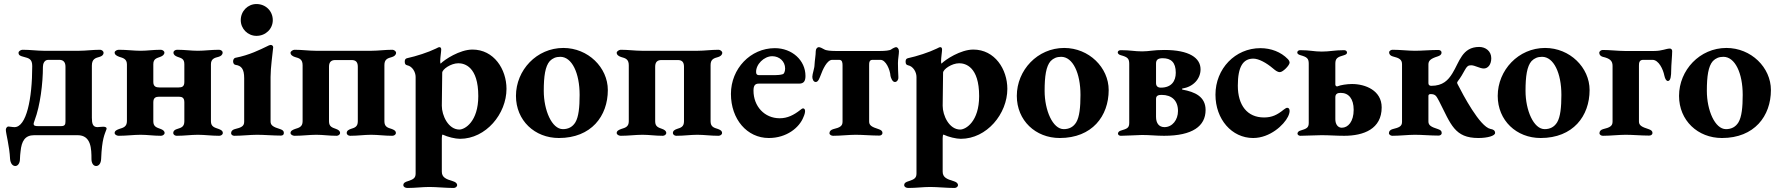

<svg xmlns="http://www.w3.org/2000/svg" viewBox="-20 -671 8833 953"><path d="M56 153C69 153 79 138 79 119C79 105 81 92 82 81C87 29 104 0 150 0H365C433 0 434 68 434 119C434 138 443 153 457 153C470 153 481 141 482 118C486 16 500 -5 508 -28C509 -30 509 -32 509 -33C509 -40 501 -42 492 -42C482 -42 470 -40 464 -40C441 -40 436 -57 436 -86V-345C436 -378 453 -383 475 -389C485 -392 494 -398 494 -409C494 -418 484 -424 477 -424C439 -424 407 -419 374 -419H196C164 -419 130 -424 92 -424C85 -424 72 -418 72 -409C72 -396 82 -393 97 -389C124 -382 140 -378 140 -343C140 -180 111 -40 52 -40C41 -40 29 -43 22 -43C14 -43 9 -34 9 -27C9 -8 27 53 30 118C32 141 43 153 56 153ZM169 -45C157 -45 147 -46 147 -56C147 -62 150 -66 152 -74C180 -148 193 -258 193 -339C193 -353 199 -374 220 -374H274C293 -374 305 -364 305 -340V-69C305 -53 302 -45 283 -45Z M549 -410C549 -399 561 -393 572 -389C592 -383 610 -378 610 -351V-70C610 -42 592 -37 572 -31C561 -27 549 -22 549 -11C549 -2 561 3 569 3C609 3 643 -2 678 -2C713 -2 740 3 779 3C787 3 797 -3 797 -11C797 -21 788 -27 777 -31C758 -38 741 -42 741 -69V-163C741 -186 753 -191 770 -191H867C884 -191 895 -186 895 -163V-69C895 -42 880 -37 860 -31C849 -28 840 -22 840 -11C840 -2 849 3 857 3C897 3 927 -2 962 -2C997 -2 1028 3 1068 3C1076 3 1086 -2 1086 -11C1086 -22 1076 -27 1065 -31C1045 -38 1027 -42 1027 -69V-352C1027 -379 1045 -384 1065 -389C1076 -392 1085 -399 1085 -410C1085 -419 1075 -424 1067 -424C1027 -424 997 -419 962 -419C927 -419 899 -424 859 -424C851 -424 841 -419 841 -410C841 -399 850 -393 861 -389C881 -382 895 -379 895 -352V-264C895 -241 883 -237 867 -237H771C755 -237 741 -241 741 -264V-352C741 -379 757 -382 776 -389C787 -393 796 -400 796 -410C796 -418 786 -424 778 -424C738 -424 713 -419 678 -419C643 -419 610 -424 570 -424C562 -424 549 -419 549 -410Z M1253 -493C1299 -493 1334 -528 1334 -571C1334 -616 1299 -651 1253 -651C1210 -651 1175 -616 1175 -571C1175 -528 1210 -493 1253 -493ZM1143 3C1182 3 1221 -2 1256 -2C1291 -2 1336 2 1374 2C1383 2 1389 -2 1389 -11C1389 -22 1382 -26 1371 -30C1334 -41 1323 -50 1323 -68V-289C1323 -337 1333 -402 1336 -436C1336 -443 1331 -448 1323 -448C1320 -448 1312 -445 1303 -440C1274 -426 1217 -397 1148 -384C1142 -383 1137 -375 1137 -367C1137 -358 1141 -350 1149 -349C1178 -345 1192 -329 1192 -283V-67C1192 -45 1179 -38 1145 -30C1134 -27 1127 -20 1127 -10C1127 -2 1135 3 1143 3Z M1442 3C1482 3 1515 -2 1550 -2C1585 -2 1611 3 1651 3C1659 3 1668 -3 1668 -11C1668 -21 1659 -27 1648 -31C1629 -38 1613 -42 1613 -69V-340C1613 -364 1625 -373 1644 -373H1725C1745 -373 1756 -364 1756 -340V-69C1756 -42 1741 -37 1721 -31C1710 -27 1701 -22 1701 -11C1701 -2 1710 3 1718 3C1758 3 1787 -2 1822 -2C1857 -2 1887 3 1927 3C1935 3 1945 -2 1945 -11C1945 -22 1935 -27 1924 -31C1904 -37 1888 -42 1888 -69V-348C1888 -377 1904 -382 1926 -388C1936 -391 1946 -398 1946 -409C1946 -417 1935 -424 1928 -424C1890 -424 1858 -419 1825 -419H1546C1513 -419 1479 -424 1442 -424C1435 -424 1422 -417 1422 -409C1422 -398 1434 -391 1444 -388C1466 -382 1482 -377 1482 -347V-69C1482 -42 1465 -37 1445 -31C1434 -27 1422 -22 1422 -11C1422 -2 1434 3 1442 3Z M2002 262C2042 262 2076 257 2111 257C2146 257 2192 262 2232 262C2240 262 2249 256 2249 248C2249 238 2240 232 2227 228C2193 218 2173 209 2173 181V15C2173 7 2174 -3 2177 -3C2202 9 2240 18 2263 18C2392 18 2494 -106 2494 -230C2494 -327 2432 -425 2325 -425C2262 -425 2186 -375 2167 -355C2166 -356 2165 -361 2165 -367C2165 -385 2170 -414 2170 -425C2170 -431 2168 -437 2161 -437C2156 -437 2149 -432 2144 -430C2105 -411 2046 -392 2000 -382C1993 -380 1989 -376 1989 -365C1989 -353 1993 -349 2001 -347C2027 -342 2043 -313 2043 -289V190C2043 212 2033 219 2005 228C1991 232 1982 237 1982 248C1982 257 1992 262 2002 262ZM2260 -28C2205 -28 2173 -98 2173 -146L2175 -310C2175 -327 2218 -357 2255 -357C2286 -357 2354 -340 2354 -194C2354 -68 2288 -28 2260 -28Z M2754 14C2915 14 2997 -95 2997 -224C2997 -336 2899 -433 2776 -433C2644 -433 2541 -323 2541 -195C2541 -73 2634 14 2754 14ZM2774 -30C2719 -30 2679 -124 2679 -220C2679 -292 2686 -342 2709 -368C2723 -382 2739 -389 2761 -389C2819 -389 2857 -308 2857 -200C2857 -138 2852 -91 2836 -64C2822 -41 2801 -30 2774 -30Z M3061 3C3101 3 3134 -2 3169 -2C3204 -2 3230 3 3270 3C3278 3 3287 -3 3287 -11C3287 -21 3278 -27 3267 -31C3248 -38 3232 -42 3232 -69V-340C3232 -364 3244 -373 3263 -373H3344C3364 -373 3375 -364 3375 -340V-69C3375 -42 3360 -37 3340 -31C3329 -27 3320 -22 3320 -11C3320 -2 3329 3 3337 3C3377 3 3406 -2 3441 -2C3476 -2 3506 3 3546 3C3554 3 3564 -2 3564 -11C3564 -22 3554 -27 3543 -31C3523 -37 3507 -42 3507 -69V-348C3507 -377 3523 -382 3545 -388C3555 -391 3565 -398 3565 -409C3565 -417 3554 -424 3547 -424C3509 -424 3477 -419 3444 -419H3165C3132 -419 3098 -424 3061 -424C3054 -424 3041 -417 3041 -409C3041 -398 3053 -391 3063 -388C3085 -382 3101 -377 3101 -347V-69C3101 -42 3084 -37 3064 -31C3053 -27 3041 -22 3041 -11C3041 -2 3053 3 3061 3Z M3796 14C3885 14 3948 -38 3968 -90C3974 -103 3976 -113 3976 -120C3976 -128 3972 -133 3966 -133C3962 -133 3957 -129 3952 -125C3920 -100 3889 -84 3850 -84C3774 -84 3720 -144 3720 -221C3720 -247 3728 -256 3747 -256H3947C3969 -256 3978 -268 3978 -294C3978 -372 3911 -432 3826 -432C3705 -432 3608 -330 3608 -205C3608 -79 3688 14 3796 14ZM3747 -298C3738 -298 3733 -303 3733 -312C3731 -351 3772 -392 3813 -392C3849 -392 3877 -366 3877 -331C3877 -317 3872 -305 3866 -303C3853 -299 3845 -298 3807 -298Z M4029 -264C4042 -264 4048 -285 4052 -294C4064 -327 4085 -374 4111 -374H4145C4161 -374 4162 -359 4162 -346V-67C4162 -45 4149 -38 4116 -30C4105 -27 4097 -20 4097 -10C4097 -2 4107 3 4115 3C4154 3 4192 -2 4227 -2C4262 -2 4306 2 4344 2C4352 2 4360 -2 4360 -11C4360 -22 4352 -26 4341 -30C4306 -41 4294 -49 4294 -68V-346C4294 -359 4294 -374 4311 -374H4350C4377 -374 4398 -325 4400 -294C4402 -285 4409 -264 4422 -264C4435 -264 4441 -281 4439 -291C4438 -308 4437 -338 4437 -358C4437 -379 4442 -400 4442 -417C4442 -429 4434 -437 4428 -437C4424 -437 4412 -432 4404 -426C4397 -420 4371 -418 4349 -418H4127C4104 -418 4080 -420 4071 -426C4061 -432 4050 -437 4044 -437C4037 -437 4029 -429 4029 -417C4029 -397 4024 -372 4023 -350C4023 -332 4012 -304 4012 -290C4012 -279 4017 -264 4029 -264Z M4488 262C4528 262 4562 257 4597 257C4632 257 4678 262 4718 262C4726 262 4735 256 4735 248C4735 238 4726 232 4713 228C4679 218 4659 209 4659 181V15C4659 7 4660 -3 4663 -3C4688 9 4726 18 4749 18C4878 18 4980 -106 4980 -230C4980 -327 4918 -425 4811 -425C4748 -425 4672 -375 4653 -355C4652 -356 4651 -361 4651 -367C4651 -385 4656 -414 4656 -425C4656 -431 4654 -437 4647 -437C4642 -437 4635 -432 4630 -430C4591 -411 4532 -392 4486 -382C4479 -380 4475 -376 4475 -365C4475 -353 4479 -349 4487 -347C4513 -342 4529 -313 4529 -289V190C4529 212 4519 219 4491 228C4477 232 4468 237 4468 248C4468 257 4478 262 4488 262ZM4746 -28C4691 -28 4659 -98 4659 -146L4661 -310C4661 -327 4704 -357 4741 -357C4772 -357 4840 -340 4840 -194C4840 -68 4774 -28 4746 -28Z M5240 14C5401 14 5483 -95 5483 -224C5483 -336 5385 -433 5262 -433C5130 -433 5027 -323 5027 -195C5027 -73 5120 14 5240 14ZM5260 -30C5205 -30 5165 -124 5165 -220C5165 -292 5172 -342 5195 -368C5209 -382 5225 -389 5247 -389C5305 -389 5343 -308 5343 -200C5343 -138 5338 -91 5322 -64C5308 -41 5287 -30 5260 -30Z M5543 -397C5576 -388 5585 -381 5585 -354V-61C5585 -35 5573 -32 5544 -23C5535 -21 5529 -14 5529 -8C5529 -2 5535 3 5543 3C5559 3 5617 0 5648 -1C5688 -1 5718 3 5758 3C5899 3 5964 -45 5964 -125C5964 -192 5910 -215 5850 -226C5845 -227 5847 -232 5850 -232C5902 -240 5939 -279 5939 -327C5939 -383 5884 -423 5759 -423C5704 -423 5685 -416 5649 -416C5610 -416 5591 -422 5543 -422C5535 -422 5528 -418 5528 -411C5528 -406 5532 -400 5543 -397ZM5746 -200C5796 -200 5827 -172 5827 -120C5827 -76 5799 -40 5760 -40C5733 -40 5718 -59 5718 -91V-180C5718 -198 5732 -200 5746 -200ZM5751 -382C5792 -382 5816 -362 5816 -310C5816 -269 5795 -236 5742 -236C5726 -236 5718 -244 5718 -259V-355C5718 -373 5726 -382 5751 -382Z M6200 14C6284 14 6353 -51 6373 -92C6379 -104 6381 -114 6381 -120C6381 -130 6377 -136 6369 -136C6363 -136 6359 -131 6352 -127C6320 -101 6294 -88 6254 -88C6171 -88 6124 -148 6124 -246C6124 -340 6150 -380 6201 -380C6227 -380 6265 -360 6299 -331C6310 -322 6320 -313 6333 -313C6348 -313 6381 -347 6381 -360C6381 -365 6378 -372 6372 -378C6338 -413 6289 -432 6236 -432C6111 -432 6013 -330 6013 -201C6013 -79 6094 14 6200 14Z M6435 -397C6467 -388 6476 -381 6476 -355V-61C6476 -36 6464 -32 6435 -23C6426 -21 6420 -14 6420 -8C6420 -2 6427 3 6434 3C6463 3 6510 0 6539 0C6580 0 6610 3 6652 3C6749 3 6838 -31 6838 -138C6838 -222 6757 -254 6691 -254C6666 -254 6634 -249 6620 -243C6619 -243 6618 -242 6617 -242C6612 -242 6608 -246 6608 -252V-355C6608 -381 6618 -388 6651 -397C6662 -400 6666 -405 6666 -410C6666 -418 6659 -422 6651 -422C6603 -422 6581 -415 6541 -415C6501 -415 6483 -422 6434 -422C6426 -422 6419 -418 6419 -410C6419 -405 6424 -400 6435 -397ZM6608 -188C6608 -195 6610 -202 6615 -205C6619 -209 6627 -210 6635 -210C6674 -210 6699 -181 6699 -126C6699 -67 6671 -37 6640 -37C6620 -37 6608 -55 6608 -79Z M6891 3C6930 3 6968 -2 7003 -2C7038 -2 7082 2 7120 2C7128 2 7136 -2 7136 -11C7136 -22 7129 -26 7118 -30C7083 -41 7070 -49 7070 -68V-195C7070 -201 7074 -204 7081 -204C7107 -204 7110 -192 7123 -169C7182 -53 7200 14 7318 14C7364 14 7401 3 7401 -11C7401 -24 7391 -29 7378 -31C7325 -42 7241 -202 7215 -253C7212 -260 7211 -260 7216 -268C7230 -286 7242 -307 7250 -322C7261 -342 7267 -347 7282 -347C7301 -347 7325 -331 7345 -331C7365 -331 7382 -350 7382 -382C7382 -417 7354 -438 7322 -438C7237 -438 7224 -363 7189 -307C7168 -273 7142 -245 7084 -245C7076 -245 7070 -249 7070 -258V-351C7070 -370 7081 -380 7116 -391C7127 -395 7135 -399 7135 -410C7135 -419 7127 -423 7119 -423C7080 -423 7038 -419 7003 -419C6968 -419 6931 -424 6892 -424C6885 -424 6875 -419 6875 -411C6875 -401 6882 -394 6893 -391C6926 -383 6939 -375 6939 -352V-66C6939 -44 6925 -38 6892 -30C6881 -27 6874 -20 6874 -10C6874 -2 6884 3 6891 3Z M7627 14C7788 14 7870 -95 7870 -224C7870 -336 7772 -433 7649 -433C7517 -433 7414 -323 7414 -195C7414 -73 7507 14 7627 14ZM7647 -30C7592 -30 7552 -124 7552 -220C7552 -292 7559 -342 7582 -368C7596 -382 7612 -389 7634 -389C7692 -389 7730 -308 7730 -200C7730 -138 7725 -91 7709 -64C7695 -41 7674 -30 7647 -30Z M7936 3C7975 3 8014 -2 8049 -2C8084 -2 8127 2 8165 2C8174 2 8182 -2 8182 -11C8182 -22 8174 -26 8163 -30C8128 -41 8115 -49 8115 -68V-345C8115 -358 8116 -374 8136 -374H8182C8213 -374 8235 -327 8241 -296C8245 -278 8251 -269 8259 -269C8273 -269 8275 -298 8275 -321C8275 -348 8280 -395 8280 -418C8280 -426 8273 -430 8269 -430C8249 -430 8231 -418 8190 -418H8044C8011 -418 7972 -423 7935 -423C7928 -423 7918 -417 7918 -409C7918 -399 7925 -392 7935 -389C7971 -381 7984 -369 7984 -344V-67C7984 -45 7970 -38 7937 -30C7926 -27 7919 -20 7919 -10C7919 -2 7928 3 7936 3Z M8527 14C8688 14 8770 -95 8770 -224C8770 -336 8672 -433 8549 -433C8417 -433 8314 -323 8314 -195C8314 -73 8407 14 8527 14ZM8547 -30C8492 -30 8452 -124 8452 -220C8452 -292 8459 -342 8482 -368C8496 -382 8512 -389 8534 -389C8592 -389 8630 -308 8630 -200C8630 -138 8625 -91 8609 -64C8595 -41 8574 -30 8547 -30Z"/></svg>

Font: EB Garamond
Style: Bold
Weight: 700
Designer: Georg Duffner and Octavio Pardo
Foundry: Georg Duffner
Version: Version 1.000;PS 001.000;hotconv 1.0.88;makeotf.lib2.5.64775